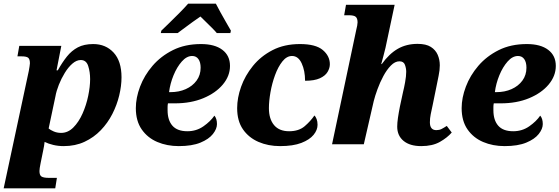

<svg xmlns="http://www.w3.org/2000/svg" viewBox="-59 -786 3048 1046"><path d="M98 -400Q100 -412 102 -424Q104 -436 104 -441Q104 -463 95 -471Q86 -479 58 -479H36L46 -536H275L249 -403H256Q280 -446 305.5 -478Q331 -510 365 -528Q399 -546 449 -546Q517 -546 560 -499.5Q603 -453 603 -365Q603 -318 590.5 -266Q578 -214 553 -165Q528 -116 490 -76.5Q452 -37 401.5 -13.5Q351 10 288 10Q258 10 231 3.5Q204 -3 184 -13Q183 -5 181 9Q179 23 176 35L162 104Q156 133 156 146Q156 169 167.5 176Q179 183 208 183H251L242 240H-39ZM274 -62Q311 -62 340.5 -91.5Q370 -121 390.5 -167Q411 -213 421.5 -263.5Q432 -314 432 -355Q432 -394 421.5 -426.5Q411 -459 381 -459Q358 -459 335.5 -439.5Q313 -420 294 -389Q275 -358 261.5 -324Q248 -290 243 -261L206 -86Q215 -78 233.5 -70Q252 -62 274 -62Z M915 10Q851 10 798 -12.5Q745 -35 713 -81Q681 -127 681 -197Q681 -253 704 -314Q727 -375 772 -427.5Q817 -480 883 -513Q949 -546 1036 -546Q1111 -546 1152.5 -514.5Q1194 -483 1194 -427Q1194 -372 1155 -325.5Q1116 -279 1048.5 -251Q981 -223 894 -223H856Q854 -213 854 -203.5Q854 -194 854 -186Q854 -131 880.5 -101Q907 -71 962 -71Q1011 -71 1049.5 -98Q1088 -125 1109 -156Q1123 -140 1123 -110Q1123 -84 1101 -56Q1079 -28 1033 -9Q987 10 915 10ZM870 -284Q916 -284 953 -300.5Q990 -317 1012 -347Q1034 -377 1034 -417Q1034 -447 1022 -464Q1010 -481 988 -481Q958 -481 931.5 -451Q905 -421 886.5 -376Q868 -331 862 -284ZM820 -619Q840 -638 866 -663.5Q892 -689 918.5 -715.5Q945 -742 966 -766H1117Q1127 -746 1142 -719Q1157 -692 1172.5 -665Q1188 -638 1199 -619L1196 -606H1122Q1113 -617 1096.5 -633.5Q1080 -650 1062.5 -667Q1045 -684 1033 -696Q1015 -684 991.5 -667Q968 -650 946 -633.5Q924 -617 909 -606H817Z M1467 10Q1402 10 1349 -13Q1296 -36 1264.5 -81.5Q1233 -127 1233 -197Q1233 -253 1254.5 -313.5Q1276 -374 1319 -427Q1362 -480 1426 -513Q1490 -546 1575 -546Q1661 -546 1699.5 -513.5Q1738 -481 1738 -436Q1738 -415 1725.5 -394Q1713 -373 1683.5 -359.5Q1654 -346 1603 -346Q1603 -401 1584.5 -441Q1566 -481 1532 -481Q1503 -481 1479.5 -451.5Q1456 -422 1439.5 -377Q1423 -332 1414.5 -283.5Q1406 -235 1406 -197Q1406 -138 1434 -104.5Q1462 -71 1516 -71Q1569 -71 1601 -98.5Q1633 -126 1654 -157Q1661 -150 1666 -137Q1671 -124 1671 -106Q1671 -78 1649.5 -51.5Q1628 -25 1583 -7.5Q1538 10 1467 10Z M2236 10Q2174 10 2139.5 -18.5Q2105 -47 2105 -96Q2105 -116 2109 -144Q2113 -172 2120 -207L2137 -286Q2142 -305 2148 -338Q2154 -371 2154 -395Q2154 -414 2147 -433Q2140 -452 2117 -452Q2093 -452 2070.5 -429Q2048 -406 2029.5 -371.5Q2011 -337 1997.5 -300Q1984 -263 1977 -235L1923 0H1750L1882 -624Q1885 -635 1887 -646.5Q1889 -658 1889 -664Q1889 -685 1879.5 -694Q1870 -703 1840 -703H1816L1826 -760H2091L2041 -525Q2037 -508 2030 -481.5Q2023 -455 2018 -437H2021Q2061 -493 2108 -520Q2155 -547 2216 -547Q2262 -547 2288 -530.5Q2314 -514 2325.5 -487.5Q2337 -461 2337 -430Q2337 -404 2330.5 -373Q2324 -342 2319 -316L2298 -213Q2292 -186 2287.5 -163.5Q2283 -141 2283 -120Q2283 -77 2318 -77Q2334 -77 2346 -83Q2358 -89 2375 -100L2402 -64Q2378 -36 2337.5 -13Q2297 10 2236 10Z M2690 10Q2626 10 2573 -12.5Q2520 -35 2488 -81Q2456 -127 2456 -197Q2456 -253 2479 -314Q2502 -375 2547 -427.5Q2592 -480 2658 -513Q2724 -546 2811 -546Q2886 -546 2927.5 -514.5Q2969 -483 2969 -427Q2969 -372 2930 -325.5Q2891 -279 2823.5 -251Q2756 -223 2669 -223H2631Q2629 -213 2629 -203.5Q2629 -194 2629 -186Q2629 -131 2655.5 -101Q2682 -71 2737 -71Q2786 -71 2824.5 -98Q2863 -125 2884 -156Q2898 -140 2898 -110Q2898 -84 2876 -56Q2854 -28 2808 -9Q2762 10 2690 10ZM2645 -284Q2691 -284 2728 -300.5Q2765 -317 2787 -347Q2809 -377 2809 -417Q2809 -447 2797 -464Q2785 -481 2763 -481Q2733 -481 2706.5 -451Q2680 -421 2661.5 -376Q2643 -331 2637 -284Z"/></svg>

Font: Noto Serif ExtraBold
Style: Italic
Weight: 800
Italic angle: -12°
Designer: Monotype Design Team
Foundry: Monotype Imaging Inc.
Version: Version 2.013